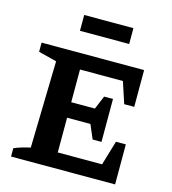

<svg xmlns="http://www.w3.org/2000/svg" viewBox="-126 -986 975 1089"><g transform="rotate(15 361.0 -441.5)"><path d="M593 -235H651V0H40V-49Q64 -59 87.5 -66Q111 -73 135 -78L147 -588L40 -615V-669H642V-453H583L542 -578H226L290 -642V-386H429L462 -465H514V-213H462L427 -295H290V-28L226 -91H550ZM233 -790V-883H522V-790Z"/></g></svg>

Font: Piazzolla Thin ExtraBold
Style: Regular
Weight: 800
Version: Version 2.005